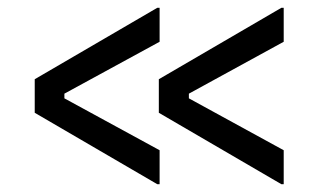

<svg xmlns="http://www.w3.org/2000/svg" viewBox="-20 -494 820 492"><path d="M69 -291V-205L383 -22H389V-109L145 -242V-254L389 -387V-474H383ZM387 -291V-205L701 -22H707V-109L464 -242V-254L707 -387V-474H701Z"/></svg>

Font: Space Text
Style: Regular
Weight: 400
Designer: Florian Karsten (Space Text), Colophon Foundry (Space Mono)
Foundry: Florian Karsten
Version: Version 1.003;PS 001.003;hotconv 1.0.88;makeotf.lib2.5.64775